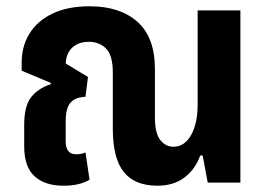

<svg xmlns="http://www.w3.org/2000/svg" viewBox="-20 -581 855 611"><path d="M182 10Q123 10 90 -20Q57 -50 57 -115V-184Q57 -243 78.5 -271Q100 -299 141 -313L142 -317L49 -356V-383Q49 -433 73.5 -473.5Q98 -514 146.5 -537.5Q195 -561 265 -561Q362 -561 417.5 -511.5Q473 -462 473 -361V-207Q473 -157 490 -135.5Q507 -114 532 -114Q567 -114 588 -151Q609 -188 609 -249V-548H745V0H641L625 -86H617Q602 -43 567.5 -16.5Q533 10 481 10Q409 10 374 -33.5Q339 -77 339 -171V-350Q339 -405 317.5 -426.5Q296 -448 263 -448Q231 -448 211 -430.5Q191 -413 189 -379L260 -336L252 -273Q220 -272 204.5 -254.5Q189 -237 189 -195V-131Q189 -90 223 -90Q239 -90 252 -96L265 -9Q233 10 182 10Z"/></svg>

Font: Noto Sans Thai Cond
Style: Bold
Weight: 700
Width: 3
Designer: Monotype Design Team
Foundry: Monotype Imaging Inc.
Version: Version 2.002; ttfautohint (v1.8.4.7-5d5b)